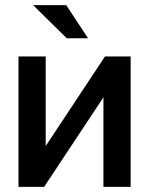

<svg xmlns="http://www.w3.org/2000/svg" viewBox="-20 -728 581 748"><path d="M158 -508V-159L389 -508H489V0H383V-349L152 0H52V-508ZM109 -708H238L323 -579H240Z"/></svg>

Font: LT Superior Semi-bold
Style: Regular
Weight: 600
Designer: Daniel Lyons
Foundry: LyonsType
Version: Version 1.0